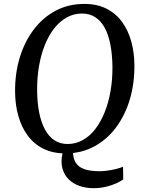

<svg xmlns="http://www.w3.org/2000/svg" viewBox="-20 -773 736 980"><path d="M457 187.5Q418.5 187.5 385.8 176Q353 164.5 330.2 142Q307.5 119.5 298.5 86.2Q289.5 53 299 9L352.5 3Q353.5 35 365 54.5Q376.5 74 396 84Q415.5 94 439.8 97.5Q464 101 489.5 101Q506 101 527.5 98Q549 95 570.5 90Q592 85 608 78L609 142.5Q596.5 152 573.8 162.5Q551 173 521 180.2Q491 187.5 457 187.5ZM314 10Q249 10 200.8 -14.2Q152.5 -38.5 121 -81.5Q89.5 -124.5 73.5 -181.5Q57.5 -238.5 57 -304Q56 -397 80.5 -478.2Q105 -559.5 151.5 -621.2Q198 -683 263.5 -718Q329 -753 410.5 -753Q476 -753 524 -728.5Q572 -704 603.2 -660.8Q634.5 -617.5 650 -561.2Q665.5 -505 666 -441.5Q667 -348.5 643 -267Q619 -185.5 572.8 -123.2Q526.5 -61 461 -25.5Q395.5 10 314 10ZM325.5 -38Q366.5 -38 402.2 -57.8Q438 -77.5 466 -113.8Q494 -150 514 -199.5Q534 -249 544.2 -308.2Q554.5 -367.5 554 -433Q553 -495 543.5 -545Q534 -595 514.8 -630.5Q495.5 -666 466.5 -685Q437.5 -704 398 -704Q357 -704 321.2 -684.2Q285.5 -664.5 257.2 -628.8Q229 -593 209.2 -544Q189.5 -495 179.2 -436Q169 -377 169.5 -311.5Q170 -249 180 -198.5Q190 -148 209.5 -112Q229 -76 257.8 -57Q286.5 -38 325.5 -38Z"/></svg>

Font: Merriweather 36pt
Style: Italic
Weight: 400
Italic angle: -7.8°
Version: Version 2.101